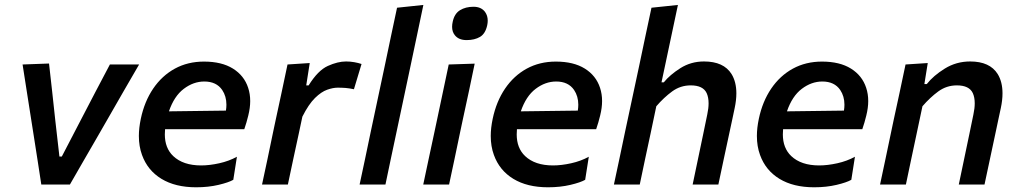

<svg xmlns="http://www.w3.org/2000/svg" viewBox="-20 -764 4215 795"><path d="M151 0Q144 -47 136.5 -94.5Q129 -142 122 -187.5L108 -276.5Q99.5 -331 90.5 -388Q81.5 -444.5 73.5 -497L183 -501Q189.5 -442 196 -385Q202.5 -327.5 209 -265L226 -116H236L314 -266Q345 -326 375.2 -383.5Q405.5 -441 435 -497H556Q524 -442 491.8 -386.2Q459.5 -330.5 428 -275L376.5 -185.5Q349.5 -139.5 323 -93Q296.5 -46.5 269.5 0Z M792 11.5Q706 11.5 648.5 -23.5Q591 -58.5 568 -122.5Q555 -158 555 -201Q555 -234 563 -272Q578 -343.5 614.2 -397Q650.5 -450.5 704 -479.8Q757.5 -509 824.5 -509Q898 -509 944.5 -480Q991 -451 1007.5 -400.5Q1016 -375 1016 -345.5Q1016 -317.5 1008 -285.5Q1001 -256.5 991.5 -229H663.5Q662.5 -218 662.5 -207.5Q662.5 -151 697 -118Q738 -79 813 -79Q847.5 -79 888 -88Q928.5 -97 961 -115L946 -19.5Q927 -8.5 884.8 1.5Q842.5 11.5 792 11.5ZM826 -426.5Q781 -426.5 741 -396.2Q701 -366 679.5 -303L915.5 -306Q917.5 -319 917.5 -330.5Q917.5 -365.5 900 -391.5Q876 -426.5 826 -426.5Z M1065 0Q1076.5 -54.5 1087.5 -105Q1098 -155.5 1111 -218L1121.5 -267.5Q1132.5 -318 1145 -376.5Q1157 -434.5 1170.5 -497L1262.5 -503L1248 -410.5H1258Q1296.5 -472.5 1337.5 -491Q1378.5 -509.5 1413 -509.5Q1430 -509.5 1447 -506.5Q1464 -503.5 1477 -499L1445.5 -394.5Q1426.5 -398.5 1411 -399.8Q1395.5 -401 1378.5 -401Q1359 -401 1334.8 -392.5Q1310.5 -384 1284.2 -358.2Q1258 -332.5 1232 -281L1217.5 -212.5Q1205 -155 1194.2 -104.8Q1183.5 -54.5 1172 0Z M1469 0Q1480.5 -54.5 1491.5 -105.5Q1502 -156.5 1515 -218L1573.5 -493Q1586.5 -555 1599 -614.5Q1611.5 -674 1624 -732L1733 -743.5Q1720.5 -683.5 1707.5 -622Q1694.5 -560.5 1680.5 -494L1622 -218Q1608.5 -155.5 1598 -105Q1587.5 -54.5 1576 0Z M1732.5 0Q1744 -54.5 1754.8 -105.2Q1765.5 -156 1779 -218L1789.5 -267.5Q1804 -337.5 1815.5 -390.5Q1826.5 -443 1838 -497L1945.5 -500.5Q1934 -444.5 1922.8 -391.8Q1911.5 -339 1896 -267.5L1885.5 -218Q1872.5 -156 1862 -105.5Q1851 -54.5 1839.5 0ZM1912 -598Q1879.5 -598 1863.5 -618Q1852 -632 1852 -653Q1852 -663 1854.5 -674Q1861.5 -707.5 1884.8 -721.8Q1908 -736 1940.5 -736Q1972.5 -736 1988.5 -714.5Q1999.5 -699 1999.5 -678.5Q1999.5 -669.5 1997.5 -660Q1990 -624.5 1967.5 -611.2Q1945 -598 1912 -598Z M2249 11.5Q2163 11.5 2105.5 -23.5Q2048 -58.5 2025 -122.5Q2012 -158 2012 -201Q2012 -234 2020 -272Q2035 -343.5 2071.2 -397Q2107.5 -450.5 2161 -479.8Q2214.5 -509 2281.5 -509Q2355 -509 2401.5 -480Q2448 -451 2464.5 -400.5Q2473 -375 2473 -345.5Q2473 -317.5 2465 -285.5Q2458 -256.5 2448.5 -229H2120.5Q2119.5 -218 2119.5 -207.5Q2119.5 -151 2154 -118Q2195 -79 2270 -79Q2304.5 -79 2345 -88Q2385.5 -97 2418 -115L2403 -19.5Q2384 -8.5 2341.8 1.5Q2299.5 11.5 2249 11.5ZM2283 -426.5Q2238 -426.5 2198 -396.2Q2158 -366 2136.5 -303L2372.5 -306Q2374.5 -319 2374.5 -330.5Q2374.5 -365.5 2357 -391.5Q2333 -426.5 2283 -426.5Z M2522 0Q2533.5 -54.5 2544.5 -105.5Q2555 -156.5 2568 -217.5L2627 -493.5Q2640 -555.5 2652.5 -614.8Q2665 -674 2677.5 -732L2787 -743.5Q2762 -627 2734 -493.5L2719 -423H2728.5Q2753.5 -454 2797.2 -481.8Q2841 -509.5 2895 -509.5Q2976.5 -509.5 3009 -457.5Q3029 -425 3029 -377.5Q3029 -349.5 3022 -316.5Q3017.5 -295.5 3012.5 -271.5Q3007 -247 3001 -218Q2987.5 -156 2976.8 -105.2Q2966 -54.5 2954.5 0H2848Q2859.5 -55 2870 -105Q2880.5 -155 2892.5 -212.5L2908.5 -290Q2914 -315.5 2914 -336Q2914 -361 2906 -378.5Q2891 -410.5 2840 -410.5Q2797.5 -410.5 2763.2 -385.5Q2729 -360.5 2697.5 -324L2674 -212Q2661.5 -155 2651 -104.8Q2640.5 -54.5 2629 0Z M3351 11.5Q3265 11.5 3207.5 -23.5Q3150 -58.5 3127 -122.5Q3114 -158 3114 -201Q3114 -234 3122 -272Q3137 -343.5 3173.2 -397Q3209.5 -450.5 3263 -479.8Q3316.5 -509 3383.5 -509Q3457 -509 3503.5 -480Q3550 -451 3566.5 -400.5Q3575 -375 3575 -345.5Q3575 -317.5 3567 -285.5Q3560 -256.5 3550.5 -229H3222.5Q3221.5 -218 3221.5 -207.5Q3221.5 -151 3256 -118Q3297 -79 3372 -79Q3406.5 -79 3447 -88Q3487.5 -97 3520 -115L3505 -19.5Q3486 -8.5 3443.8 1.5Q3401.5 11.5 3351 11.5ZM3385 -426.5Q3340 -426.5 3300 -396.2Q3260 -366 3238.5 -303L3474.5 -306Q3476.5 -319 3476.5 -330.5Q3476.5 -365.5 3459 -391.5Q3435 -426.5 3385 -426.5Z M3624 0Q3635.5 -54.5 3646.5 -106Q3657.5 -157 3670 -218L3680.5 -268Q3691.5 -318 3704 -376.5Q3716 -434.5 3729.5 -497L3821.5 -503L3807.5 -416H3817.5Q3844.5 -450.5 3892 -480Q3939.5 -509.5 3997 -509.5Q4078.5 -509.5 4111 -457.5Q4131 -425 4131 -377.5Q4131 -349.5 4124 -316.5Q4119.5 -295.5 4114.2 -271Q4109 -246.5 4103 -218Q4090 -156.5 4079 -105.5Q4068 -54.5 4056.5 0H3950Q3961.5 -55 3972 -105Q3982.5 -155 3994.5 -212.5L4010.5 -290Q4016 -315.5 4016 -336Q4016 -361 4008 -378.5Q3993 -410.5 3942 -410.5Q3899.5 -410.5 3865.2 -385.5Q3831 -360.5 3799.5 -324L3776 -213Q3763.5 -155 3753 -104.8Q3742.5 -54.5 3731 0Z"/></svg>

Font: Heraclito Medium
Style: Italic
Weight: 500
Italic angle: -12°
Designer: Kostas Bartsokas (font) & Cristiano Sobral (main changes)
Foundry: Kostas Bartsokas (font) & Cristiano Sobral (main changes)
Version: Version 1.00;July 8, 2020;FontCreator 13.0.0.2655 64-bit